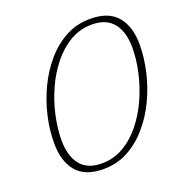

<svg xmlns="http://www.w3.org/2000/svg" viewBox="-130 -832 911 957"><g transform="rotate(-20 325.0 -353.5)"><path d="M450 -717Q548.5 -717 594 -662Q639.5 -607 639.5 -513.5Q639.5 -442.5 622.2 -368.5Q605 -294.5 572.5 -227Q540 -159.5 493.5 -106Q447 -52.5 388.2 -21.2Q329.5 10 260 10Q161 10 115.8 -45Q70.5 -100 70.5 -193.5Q70 -264.5 87.2 -338.5Q104.5 -412.5 137 -480Q169.5 -547.5 216 -601Q262.5 -654.5 321.2 -685.8Q380 -717 450 -717ZM110 -196Q110 -114 147 -66.8Q184 -19.5 261 -19.5Q323.5 -19.5 376.2 -50.2Q429 -81 470.5 -132.8Q512 -184.5 540.8 -248.5Q569.5 -312.5 584.8 -380.8Q600 -449 600 -511Q600 -593 562.8 -640.2Q525.5 -687.5 449 -687.5Q386 -687.5 333.2 -656.8Q280.5 -626 239 -574.2Q197.5 -522.5 168.8 -458.5Q140 -394.5 125 -326.5Q110 -258.5 110 -196Z"/></g></svg>

Font: Newsreader 6pt ExtraLight
Style: Italic
Weight: 275
Italic angle: -17°
Designer: Hugues Gentile
Foundry: Production Type
Version: Version 1.003; ttfautohint (v1.8.3)